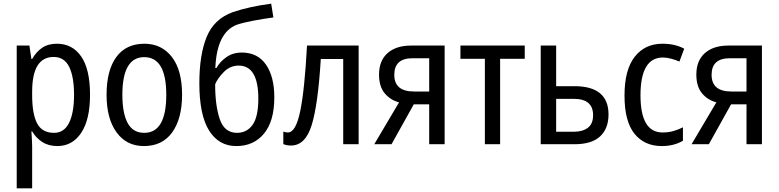

<svg xmlns="http://www.w3.org/2000/svg" viewBox="-20 -785 4239 1045"><path d="M383 -269Q383 -171 356 -116.5Q329 -62 274 -62Q209 -62 182 -113.5Q155 -165 155 -267V-286Q155 -475 272 -475Q330 -475 356.5 -421Q383 -367 383 -269ZM155 -464H151L140 -537H71V240H155V10Q155 -7 153.5 -29Q152 -51 151 -70H155Q175 -35 209.5 -12.5Q244 10 292 10Q374 10 422 -62Q470 -134 470 -269Q470 -408 422 -477.5Q374 -547 290 -547Q242 -547 209.5 -525Q177 -503 155 -464Z M766 -547Q666 -547 613 -474.5Q560 -402 560 -269Q560 -139 614.5 -64.5Q669 10 763 10Q864 10 917.5 -65Q971 -140 971 -269Q971 -404 915 -475.5Q859 -547 766 -547ZM765 -474Q885 -474 885 -269Q885 -62 765 -62Q703 -62 674.5 -116Q646 -170 646 -269Q646 -474 765 -474Z M1266 10Q1361 10 1417 -58Q1473 -126 1473 -255Q1473 -368 1427.5 -433.5Q1382 -499 1296 -499Q1247 -499 1211.5 -473.5Q1176 -448 1158 -415H1152Q1160 -608 1268 -650Q1303 -662 1362 -673Q1421 -684 1468 -690L1456 -765Q1340 -750 1247 -719Q1145 -682 1105 -584.5Q1065 -487 1065 -332Q1065 -159 1118 -74.5Q1171 10 1266 10ZM1151 -326Q1163 -357 1197.5 -392.5Q1232 -428 1279 -428Q1386 -428 1386 -248Q1386 -150 1355 -106Q1324 -62 1270 -62Q1202 -62 1176.5 -135.5Q1151 -209 1151 -326Z M1932 -537H1651Q1638 -296 1614 -180Q1590 -64 1547 -64Q1532 -64 1522 -69V-1Q1538 7 1564 7Q1642 7 1676.5 -104.5Q1711 -216 1726 -464H1848V0H1932Z M2225 -468H2316V-287H2233Q2126 -287 2126 -378Q2126 -468 2225 -468ZM2232 -217H2316V0H2400V-537H2217Q2136 -537 2089.5 -496Q2043 -455 2043 -379Q2043 -314 2074 -277Q2105 -240 2152 -228L2017 0H2111Z M2836 -537H2486V-465H2619V0H2702V-465H2836Z M3007 -537H2923V0H3107Q3200 0 3246 -42.5Q3292 -85 3292 -162Q3292 -316 3106 -316H3007ZM3104 -68H3007V-247H3103Q3208 -247 3208 -158Q3208 -111 3179.5 -89.5Q3151 -68 3104 -68Z M3697 -19V-92Q3671 -79 3644.5 -71.5Q3618 -64 3586 -64Q3466 -64 3466 -266Q3466 -472 3588 -472Q3609 -472 3633 -465.5Q3657 -459 3678 -450L3704 -520Q3654 -547 3586 -547Q3490 -547 3434.5 -476Q3379 -405 3379 -265Q3379 -125 3433 -57.5Q3487 10 3582 10Q3648 10 3697 -19Z M3952 -468H4043V-287H3960Q3853 -287 3853 -378Q3853 -468 3952 -468ZM3959 -217H4043V0H4127V-537H3944Q3863 -537 3816.5 -496Q3770 -455 3770 -379Q3770 -314 3801 -277Q3832 -240 3879 -228L3744 0H3838Z"/></svg>

Font: Noto Sans Display SemiCondensed
Style: Regular
Weight: 400
Width: 4
Designer: Monotype Design team
Foundry: Monotype Imaging Inc.
Version: 1.000